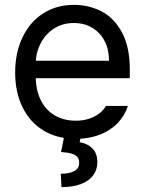

<svg xmlns="http://www.w3.org/2000/svg" viewBox="-20 -557 593 785"><path d="M42 -260.7Q42 -341.8 72.3 -404.8Q102.5 -467.8 156.7 -502.4Q210.9 -537.1 282.2 -537.1Q342.8 -537.1 394.5 -510.7Q446.3 -484.4 478.5 -424.8Q510.7 -365.2 510.7 -272.5V-237.3H100.6V-308.6H425.8Q425.8 -353.5 408.2 -388.2Q390.6 -422.9 357.9 -442.9Q325.2 -462.9 282.2 -462.9Q235.4 -462.9 200.2 -439.9Q165 -417 145.5 -378.4Q126 -339.8 126 -295.9V-248Q126 -189.5 146.5 -147.9Q167 -106.4 204.1 -85Q241.2 -63.5 290 -63.5Q320.3 -63.5 344.7 -71.8Q369.1 -80.1 386.2 -93.3Q403.3 -106.4 413.1 -124H502.9Q490.2 -84 460.9 -53.7Q431.6 -23.4 387.7 -6.3Q343.8 10.7 290 10.7Q214.8 10.7 158.7 -22.9Q102.5 -56.6 72.3 -118.2Q42 -179.7 42 -260.7ZM310.5 -2.9 305.7 24.4Q336.9 29.3 357.4 49.3Q377.9 69.3 377.9 106.4Q377.9 136.7 361.3 159.7Q344.7 182.6 311.5 195.3Q278.3 208 231.4 208L228.5 153.3Q263.7 153.3 283.7 142.6Q303.7 131.8 303.7 109.4Q303.7 93.8 296.4 85Q289.1 76.2 273.4 71.3Q257.8 66.4 229.5 64.5L243.2 -2.9Z"/></svg>

Font: Pretendard Std Variable
Style: Regular
Weight: 400
Designer: Base glyphs from Inter by Rasmus Andersson; Hangeul glyphs from Noto Sans CJK(Source Han Sans) by Jang Soo-young and Kan
Foundry: Kil Hyung-jin
Version: Version 1.309;Glyphs 3.2 (3225)